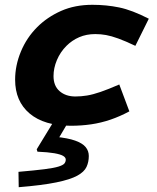

<svg xmlns="http://www.w3.org/2000/svg" viewBox="-20 -510 654 800"><path d="M377 -368Q340 -368 310 -355Q280 -342 257 -319Q231 -293 217 -259.5Q203 -226 203 -193Q203 -152 228.5 -130Q254 -108 294 -108Q318 -108 342.5 -112Q367 -116 399 -127Q431 -138 477 -158L519 -46Q480 -25 440.5 -11.5Q401 2 360 8Q319 14 275 14Q164 14 103.5 -37Q43 -88 43 -178Q43 -237 67 -295Q91 -353 135 -397Q177 -439 234.5 -464.5Q292 -490 365 -490Q423 -490 476.5 -479Q530 -468 600 -432L544 -319Q502 -339 473 -349.5Q444 -360 422 -364Q400 -368 377 -368ZM211 -16H273L198 111L210 60Q263 65 293.5 76Q324 87 337 103Q350 119 350 140Q350 165 340.5 185.5Q331 206 302 222Q273 238 214.5 250Q156 262 58 270L57 206Q126 200 165.5 195Q205 190 224 184Q243 178 248.5 171Q254 164 254 155Q254 146 243 139.5Q232 133 206.5 128.5Q181 124 136 122L133 112Z"/></svg>

Font: Intel One Mono Light
Style: Italic
Weight: 300
Italic angle: -16°
Monospace: yes
Designer: Fred Shallcrass
Foundry: Frere-Jones Type LLC
Version: Version 1.004